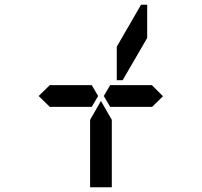

<svg xmlns="http://www.w3.org/2000/svg" viewBox="-20 -907 856 814"><path d="M144 -500 192 -547V-546H328H369L396 -500L369 -454H212H209H192V-453ZM624 -546 671 -499 624 -453V-454H606H604H475H454H447L420 -500L447 -546H454H475H488ZM578 -887H604V-746L500 -567H475V-709ZM454 -157V-113H362V-327V-399L408 -479L454 -399V-327Z"/></svg>

Font: DSEG14 Classic
Style: Regular
Weight: 400
Designer: Keshikan(Twitter:@keshinomi_88pro)
Version: Version 0.46